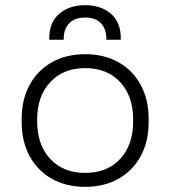

<svg xmlns="http://www.w3.org/2000/svg" viewBox="-20 -710 660 744"><path d="M310 14Q236 14 180.5 -17.5Q125 -49 94.5 -105.5Q64 -162 64 -237V-249Q64 -324 94.5 -380.5Q125 -437 180.5 -468.5Q236 -500 310 -500Q384 -500 439.5 -468.5Q495 -437 525.5 -380.5Q556 -324 556 -249V-237Q556 -162 525.5 -105.5Q495 -49 439.5 -17.5Q384 14 310 14ZM310 -40Q396 -40 446 -94.5Q496 -149 496 -239V-247Q496 -337 446 -391.5Q396 -446 310 -446Q225 -446 174.5 -391.5Q124 -337 124 -247V-239Q124 -149 174.5 -94.5Q225 -40 310 -40ZM171 -556V-562Q171 -624 210 -657Q249 -690 310 -690Q371 -690 409.5 -657Q448 -624 448 -562V-556H392V-562Q392 -597 371.5 -619.5Q351 -642 310 -642Q269 -642 248 -619.5Q227 -597 227 -562V-556Z"/></svg>

Font: Space Grotesk Light Light
Style: Regular
Weight: 300
Version: Version 2.000